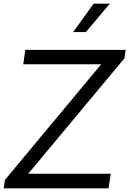

<svg xmlns="http://www.w3.org/2000/svg" viewBox="-30 -1020 706 1040"><path d="M435.1 -846.2H366.2L477.1 -1000H564.9ZM569.8 -79.1 558.1 0H-9.8L-2.9 -45.9L518.1 -671.9H96.2L106.9 -750H650.9L644 -704.1L123 -79.1Z"/></svg>

Font: Oakes Grotesk
Style: Italic
Weight: 400
Italic angle: -8°
Designer: Samuel Oakes
Foundry: Samuel Oakes
Version: Version 1.000;PS 001.000;hotconv 1.0.88;makeotf.lib2.5.64775